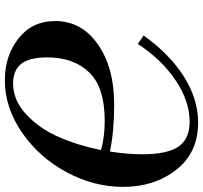

<svg xmlns="http://www.w3.org/2000/svg" viewBox="-42 -760 816 771"><g transform="rotate(90 365.5 -375.0)"><path d="M303 13Q204 13 134.5 -42Q65 -97 65 -189Q65 -295 158.5 -360.5Q252 -426 400 -426Q507 -426 589 -409Q600 -478 600 -538Q600 -640 569 -684.5Q538 -729 470 -729Q386 -729 302 -672Q218 -615 157 -521L123 -544Q196 -647 286.5 -705Q377 -763 473 -763Q594 -763 662.5 -675Q731 -587 731 -462Q731 -345 672 -235Q613 -125 513 -56Q413 13 303 13ZM315 -20Q383 -20 439.5 -72.5Q496 -125 530 -202Q564 -279 583 -373Q531 -388 466 -388Q331 -388 271 -325.5Q211 -263 211 -157Q211 -84 237.5 -52Q264 -20 315 -20Z"/></g></svg>

Font: Libre Bodoni
Style: Italic
Weight: 400
Italic angle: -13°
Designer: Pablo Impallari, Rodrigo Fuenzalida
Foundry: Pablo Impallari, Rodrigo Fuenzalida
Version: Version 1.001